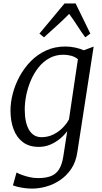

<svg xmlns="http://www.w3.org/2000/svg" viewBox="-20 -830 584 1098"><path d="M422.5 38.5Q414.5 95.5 387.5 135.5Q360.5 175.5 323 200.5Q285.5 225.5 244 237Q202.5 248.5 164.5 248.5Q143.5 248.5 122 245.8Q100.5 243 82.5 238.8Q64.5 234.5 54 230L74.5 156.5Q87 163.5 106.8 170.8Q126.5 178 150 183.2Q173.5 188.5 198 188.5Q242 188.5 271.5 177Q301 165.5 318.2 137.5Q335.5 109.5 342.5 61.5L364.5 -80Q348 -57.5 323.5 -37Q299 -16.5 268 -3.2Q237 10 201.5 10Q147 10 111.2 -16.8Q75.5 -43.5 57.8 -90.5Q40 -137.5 40 -198Q40 -244.5 53.2 -295.2Q66.5 -346 92.5 -393.8Q118.5 -441.5 156.2 -480Q194 -518.5 243.5 -541.2Q293 -564 353.5 -564Q383 -564 411 -557.8Q439 -551.5 459 -542.5L515.5 -563.5ZM425.5 -491.5Q409.5 -505 387.5 -511Q365.5 -517 342.5 -517Q297.5 -517 261.8 -497Q226 -477 199.8 -443.8Q173.5 -410.5 156 -369.2Q138.5 -328 130 -285Q121.5 -242 121.5 -203.5Q121.5 -166 127.8 -136.8Q134 -107.5 146.2 -87Q158.5 -66.5 176.2 -56Q194 -45.5 217 -45.5Q253.5 -45.5 284.2 -60.5Q315 -75.5 338.2 -99Q361.5 -122.5 374.5 -147.5ZM231.5 -616.5 205.5 -638 349 -810H412.5L496.5 -638L467.5 -616.5Q443 -650 422 -683Q401 -716 375.5 -750.5Q342.5 -717 306 -684Q269.5 -651 231.5 -616.5Z"/></svg>

Font: Merriweather 28pt Light
Style: Italic
Weight: 300
Italic angle: -7.8°
Version: Version 2.101